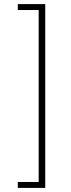

<svg xmlns="http://www.w3.org/2000/svg" viewBox="-20 -780 345 938"><path d="M67 -760V-731H169V109H67V138H201V-760Z"/></svg>

Font: IBM Plex Thai Looped ExtraLight
Style: Regular
Weight: 200
Designer: Mike Abbink, Paul van der Laan, Pieter van Rosmalen, Ben Mitchell, Mark Frömberg
Foundry: Bold Monday
Version: Version 1.0